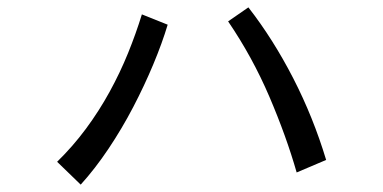

<svg xmlns="http://www.w3.org/2000/svg" viewBox="-20 -564 1040 521"><path d="M435 -497Q420 -447 396 -389.5Q372 -332 341.5 -273.5Q311 -215 274.5 -160.5Q238 -106 199 -63L135 -125Q178 -167 213.5 -215Q249 -263 277.5 -315Q306 -367 327.5 -420Q349 -473 365 -525ZM785 -96Q757 -194 711 -301.5Q665 -409 599 -506L654 -544Q721 -458 775.5 -352Q830 -246 865 -130Z"/></svg>

Font: NanumGothicCoding
Style: Regular
Weight: 400
Monospace: yes
Designer: Kwon Bruce; Nicolas Noh; Sung-woo Choi; Go-un Cha; Soo-hyun Park;
Foundry: NHN Corporation
Version: Version 2.000;PS 1;hotconv 1.0.49;makeotf.lib2.0.14853